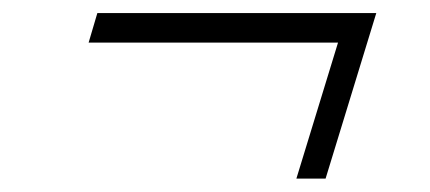

<svg xmlns="http://www.w3.org/2000/svg" viewBox="-20 -396 640 286"><path d="M125 -376.5H540.5L465 -130H421.5L483.5 -332.5H112Z"/></svg>

Font: Newsreader Caption Light
Style: Italic
Weight: 300
Italic angle: -17°
Designer: Hugues Gentile
Foundry: Production Type
Version: Version 1.001